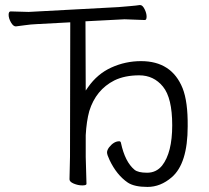

<svg xmlns="http://www.w3.org/2000/svg" viewBox="-20 -725 824 757"><path d="M619 -72Q659 -123 659 -231Q659 -339 622.5 -383.5Q586 -428 529 -428Q472 -428 431 -408Q358 -371 332 -287Q321 -247 318 -192V-106L321 0Q321 6 304.5 6Q288 6 271 -1Q254 -8 254 -18L256 -107L257 -637L126 -630Q101 -629 77.5 -625.5Q54 -622 43 -621H42Q32 -621 23 -637Q14 -653 14 -666.5Q14 -680 22 -680L93 -678L447 -697Q470 -699 494 -701Q518 -703 530 -705H533Q542 -705 550 -689Q558 -673 558 -659.5Q558 -646 551 -646L471 -649L317 -641L318 -368L327 -381Q364 -434 419.5 -459Q475 -484 536 -484Q657 -484 700 -377Q721 -324 720 -227Q720 -80 657 -26Q613 12 561.5 12Q510 12 484 -5Q440 -35 412 -94Q402 -115 402 -124Q402 -133 410 -144Q429 -168 450 -168Q456 -168 457 -161Q473 -87 510 -56Q524 -44 560 -44Q596 -44 619 -72Z"/></svg>

Font: LXGW WenKai Lite Light
Style: Regular
Weight: 300
Designer: LXGW / Fontworks Inc.
Foundry: LXGW / Fontworks Inc.
Version: Version 1.511; March 25, 2025